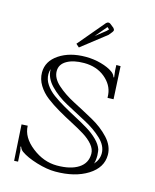

<svg xmlns="http://www.w3.org/2000/svg" viewBox="-101 -703 640 791"><g transform="rotate(15 218.5 -307.5)"><path d="M272 -629.9 288.1 -617.2Q293 -612.3 293 -606.9Q293 -605 289.1 -599.1L276.9 -584L171.9 -502L158.2 -514.2L253.9 -627.9Q258.8 -632.8 264.2 -632.8Q267.6 -632.8 272 -629.9ZM401.9 -105Q401.9 -50.8 347.7 -16.8Q293.5 17.1 210 17.1Q174.3 17.1 130.1 3.7Q85.9 -9.8 62 -26.9Q52.2 -33.7 47.9 -45.9L44.9 -44.9Q49.8 -33.7 49.8 -17.1L51.8 17.1L35.2 18.1L25.9 -134.8L51.8 -136.2Q53.2 -86.9 103.3 -47.9Q153.3 -8.8 210 -8.8Q268.1 -8.8 301.5 -30.3Q335 -51.8 335 -91.8Q335 -111.8 319.3 -130.4Q303.7 -148.9 278.8 -164.3Q253.9 -179.7 223.6 -195.3Q193.4 -210.9 163.1 -228.5Q132.8 -246.1 107.9 -265.1Q83 -284.2 67.4 -309.6Q51.8 -335 51.8 -363.8Q51.8 -411.6 96.9 -441.9Q142.1 -472.2 210 -472.2Q244.1 -472.2 275.6 -463.4Q307.1 -454.6 326.2 -440.9Q337.4 -433.1 341.8 -419.9L344.2 -420.9Q340.8 -444.8 340.8 -449.2L339.8 -472.2H357.9L365.2 -333L339.8 -332L338.9 -346.2Q335 -386.7 299.1 -416.3Q263.2 -445.8 210 -445.8Q164.6 -445.8 136.7 -429.7Q108.9 -413.6 108.9 -384.8Q108.9 -354.5 139.2 -327.4Q169.4 -300.3 212.4 -278.1Q255.4 -255.9 298.3 -232.2Q341.3 -208.5 371.6 -175.8Q401.9 -143.1 401.9 -105ZM376 -105Q376 -137.2 345.7 -165.8Q315.4 -194.3 272.5 -216.8Q229.5 -239.3 186.5 -262.5Q143.6 -285.6 113.3 -317.1Q83 -348.6 83 -384.8V-386.2Q79.1 -377 79.1 -363.8Q79.1 -340.8 92.8 -320.3Q106.4 -299.8 128.7 -283.4Q150.9 -267.1 178 -251.5Q205.1 -235.8 233.9 -220.7Q262.7 -205.6 287.6 -190.4Q312.5 -175.3 331.8 -156.2Q351.1 -137.2 357.9 -117.2Q359.4 -112.8 360.8 -91.8Q360.8 -68.4 356 -56.2Q376 -77.6 376 -105ZM222.2 -564 264.2 -597.2 272.9 -606 264.2 -613.8Z"/></g></svg>

Font: FoglihtenNo01
Style: Regular
Weight: 500
Version: Version 0.61